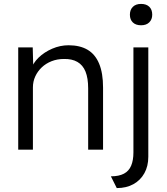

<svg xmlns="http://www.w3.org/2000/svg" viewBox="-20 -764 852 980"><path d="M73 -522H147L150 -413L138 -408Q148 -442 177 -470Q206 -498 246.5 -515.5Q287 -533 330 -533Q388 -533 427 -510Q466 -487 486 -439Q506 -391 506 -317V0H430V-313Q430 -365 416.5 -398.5Q403 -432 375 -448Q347 -464 306 -463Q272 -463 243 -451.5Q214 -440 193 -420Q172 -400 160 -374Q148 -348 148 -318V0H111Q104 0 95 0Q86 0 73 0ZM546 136Q587 136 612.5 122.5Q638 109 649.5 81.5Q661 54 661 14V-522H737V36Q737 84 717 120Q697 156 661 176Q625 196 576 196ZM643 -689Q643 -714 658 -729Q673 -744 700 -744Q727 -744 742 -729.5Q757 -715 757 -689Q757 -665 742 -650Q727 -635 700 -635Q673 -635 658 -649.5Q643 -664 643 -689Z"/></svg>

Font: Mach Light
Style: Regular
Weight: 300
Version: Version 1.002